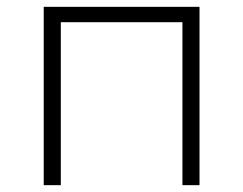

<svg xmlns="http://www.w3.org/2000/svg" viewBox="-20 -542 712 562"><path d="M158 0V-477H514V0H564V-522H108V0Z"/></svg>

Font: Montserrat Light
Style: Regular
Weight: 300
Designer: Julieta Ulanovsky
Foundry: Julieta Ulanovsky
Version: Version 7.200